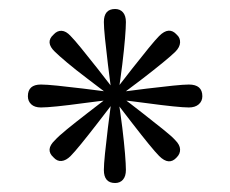

<svg xmlns="http://www.w3.org/2000/svg" viewBox="-20 -714 511 427"><path d="M229 -500Q224 -538 220 -571Q216 -604 213.5 -628.5Q211 -653 211 -665Q211 -694 236 -694Q247 -694 253.5 -686.5Q260 -679 260 -665Q260 -653 258 -628.5Q256 -604 252 -571Q248 -538 242 -500ZM242 -500Q248 -463 252 -430Q256 -397 258 -372.5Q260 -348 260 -336Q260 -322 253.5 -314.5Q247 -307 236 -307Q211 -307 211 -336Q211 -348 213.5 -372.5Q216 -397 220 -430Q224 -463 229 -500ZM236 -508Q274 -513 307 -517Q340 -521 364.5 -523.5Q389 -526 400 -526Q430 -526 430 -500Q430 -489 422 -482Q414 -475 400 -475Q389 -475 364.5 -477.5Q340 -480 307 -484.5Q274 -489 236 -493ZM236 -493Q198 -489 165 -484.5Q132 -480 107.5 -477.5Q83 -475 71 -475Q57 -475 49.5 -482Q42 -489 42 -500Q42 -526 71 -526Q83 -526 107.5 -523.5Q132 -521 165 -517Q198 -513 236 -508ZM231 -506Q254 -536 274.5 -562Q295 -588 310.5 -607Q326 -626 334 -634Q356 -656 373 -637Q381 -630 380.5 -619.5Q380 -609 370 -599Q362 -591 342.5 -575Q323 -559 297 -539Q271 -519 240 -496ZM240 -496Q217 -466 196.5 -439.5Q176 -413 160.5 -394Q145 -375 137 -367Q127 -357 117 -356Q107 -355 99 -364Q80 -381 102 -402Q110 -411 129 -426.5Q148 -442 174.5 -462.5Q201 -483 231 -506ZM231 -496Q201 -519 174.5 -539Q148 -559 129 -575Q110 -591 102 -599Q80 -620 99 -637Q107 -646 117 -645.5Q127 -645 137 -634Q145 -626 160.5 -607Q176 -588 196.5 -562Q217 -536 240 -506ZM240 -506Q271 -483 297 -462.5Q323 -442 342.5 -426.5Q362 -411 370 -402Q380 -392 380.5 -382Q381 -372 373 -364Q356 -345 334 -367Q326 -375 310.5 -394Q295 -413 274.5 -439.5Q254 -466 231 -496Z"/></svg>

Font: Montagu Slab 24pt
Style: Regular
Weight: 400
Designer: Florian Karsten
Foundry: Florian Karsten
Version: Version 1.000